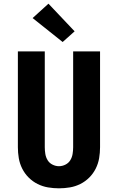

<svg xmlns="http://www.w3.org/2000/svg" viewBox="-20 -1014 640 1042"><path d="M300 8Q270 8 240.5 3Q211 -2 184 -15.5Q157 -29 135.5 -50.5Q114 -72 100.5 -99Q87 -126 82 -155.5Q77 -185 77 -215V-735H223V-215Q223 -197 226 -178.5Q229 -160 238.5 -144.5Q248 -129 265 -120.5Q282 -112 300 -112Q318 -112 335 -120.5Q352 -129 361.5 -144.5Q371 -160 374 -178.5Q377 -197 377 -215V-735H523V-215Q523 -185 518 -155.5Q513 -126 499.5 -99Q486 -72 464.5 -50.5Q443 -29 416 -15.5Q389 -2 359.5 3Q330 8 300 8ZM320 -786 157 -916 243 -994 385 -844Z"/></svg>

Font: Iosevka Custom Heavy Extended
Style: Regular
Weight: 900
Width: 7
Monospace: yes
Designer: Belleve Invis
Foundry: Belleve Invis
Version: Version 11.2.4; ttfautohint (v1.8.4)